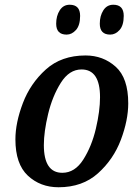

<svg xmlns="http://www.w3.org/2000/svg" viewBox="-20 -780 588 810"><path d="M227 10Q328 10 393.5 -49Q459 -108 490 -190.5Q521 -273 521 -344Q521 -451 468 -498.5Q415 -546 341 -546Q239 -546 173.5 -487Q108 -428 76.5 -345Q45 -262 45 -192Q45 -88 97.5 -39Q150 10 227 10ZM243 -51Q165 -51 165 -168Q165 -224 183 -299Q201 -374 236.5 -430.5Q272 -487 324 -487Q402 -487 402 -370Q402 -312 384.5 -237.5Q367 -163 331.5 -107Q296 -51 243 -51ZM445 -634Q467 -634 484.5 -653.5Q502 -673 502 -713Q502 -760 458 -760Q431 -760 416 -736.5Q401 -713 401 -680Q401 -634 445 -634ZM261 -634Q283 -634 300.5 -653.5Q318 -673 318 -713Q318 -760 274 -760Q247 -760 232 -736.5Q217 -713 217 -680Q217 -634 261 -634Z"/></svg>

Font: Noto Serif SemiCondensed Semi
Style: Italic
Weight: 600
Width: 4
Italic angle: -12°
Designer: Monotype Design Team
Foundry: Monotype Imaging Inc.
Version: Version 1.901